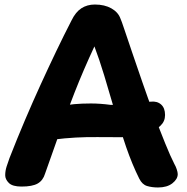

<svg xmlns="http://www.w3.org/2000/svg" viewBox="-20 -809 827 848"><path d="M179 -42Q170 -12 146.5 1.5Q123 15 75 15Q35 15 19 -1Q3 -17 3 -35Q3 -54 9 -73Q15 -92 22 -111Q56 -198 90.5 -279Q125 -360 159.5 -435.5Q194 -511 228 -582Q262 -653 296 -719Q314 -756 339.5 -772.5Q365 -789 399 -789Q442 -789 472 -772Q502 -755 512 -727Q516 -719 529.5 -678.5Q543 -638 564 -576.5Q585 -515 609.5 -444Q634 -373 660 -303.5Q686 -234 709.5 -176Q733 -118 750 -85Q756 -75 760.5 -61.5Q765 -48 765 -40Q765 -18 741.5 0.5Q718 19 678 19Q651 19 629.5 12.5Q608 6 595 -20Q564 -82 537 -160Q510 -238 486.5 -319.5Q463 -401 440.5 -475Q418 -549 397 -604Q348 -499 309 -399.5Q270 -300 238.5 -210Q207 -120 179 -42ZM212 -192Q197 -191 181 -214.5Q165 -238 165 -267Q165 -291 179.5 -305.5Q194 -320 213.5 -328.5Q233 -337 250 -340Q275 -346 308 -349Q341 -352 381.5 -352Q422 -352 467 -346Q476 -345 500.5 -346.5Q525 -348 554.5 -350.5Q584 -353 609.5 -356Q635 -359 646 -360Q674 -363 691.5 -347.5Q709 -332 709 -301Q709 -273 689 -254Q669 -235 637.5 -223.5Q606 -212 573.5 -207.5Q541 -203 516 -203Q459 -203 410.5 -203.5Q362 -204 315 -201.5Q268 -199 212 -192Z"/></svg>

Font: Playpen Sans Arabic
Style: Bold
Weight: 700
Version: Version 2.000